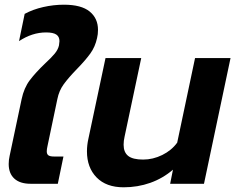

<svg xmlns="http://www.w3.org/2000/svg" viewBox="-20 -782 1001 817"><path d="M17 -84Q17 -102 21 -119L72 -360Q82 -408 107 -441Q132 -474 173 -513Q199 -537 213 -554Q227 -571 231 -589Q233 -603 233 -607Q233 -626 219.5 -635Q206 -644 176 -644Q117 -644 61 -607L85 -723Q120 -742 164 -752Q208 -762 252 -762Q326 -762 361.5 -733Q397 -704 397 -655Q397 -636 393 -620Q385 -583 364.5 -554.5Q344 -526 308 -489Q272 -452 251.5 -424Q231 -396 224 -360L182 -160Q179 -147 179 -138Q179 -126 186 -121Q193 -116 210 -116H250L226 0H110Q65 0 41 -22Q17 -44 17 -84Z M350 -138Q350 -164 356 -191L429 -535H581L510 -200Q506 -183 506 -166Q506 -134 525.5 -118.5Q545 -103 589 -103Q631 -103 670.5 -122.5Q710 -142 734 -175L810 -535H961L848 0H704L716 -60Q673 -23 619.5 -4Q566 15 506 15Q432 15 391 -27Q350 -69 350 -138Z"/></svg>

Font: Prompt SemiBold
Style: Italic
Weight: 600
Italic angle: -12°
Designer: Katatrad Team
Foundry: CadsonDemak
Version: Version 1.001